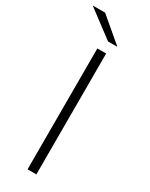

<svg xmlns="http://www.w3.org/2000/svg" viewBox="-232 -919 753 963"><g transform="rotate(30 144.5 -437.5)"><path d="M122 -700H173V0H122ZM-6 -875H66L205 -757H151Z"/></g></svg>

Font: Montserrat Atlas Light
Style: Regular
Weight: 300
Designer: Julieta Ulanovsky
Foundry: Julieta Ulanovsky
Version: Version 7.200